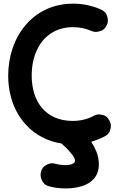

<svg xmlns="http://www.w3.org/2000/svg" viewBox="-20 -743 656 1065"><path d="M572.8 -604.5C576.7 -612.8 578.6 -621.6 578.6 -630.4C578.6 -638.2 576.2 -648.4 571.3 -661.1C566.4 -673.3 555.7 -683.1 539.6 -690.4C490.2 -712.4 437.5 -722.7 385.3 -722.7C162.1 -722.7 25.4 -538.1 25.4 -323.2C25.4 -162.1 104 -28.8 235.4 28.3C262.2 40 290.5 48.3 320.8 52.7C328.1 59.1 335.9 66.4 344.7 74.7C357.9 87.9 370.1 101.1 380.4 114.7C390.6 127.9 396 139.2 396 147.5C396 163.6 376 172.9 343.3 172.9C323.7 172.9 298.8 168.9 287.6 165.5C281.2 163.6 274.9 162.6 268.6 162.6C258.3 162.6 246.6 166.5 233.9 173.8C220.7 181.2 211.9 192.9 207.5 210C206.1 216.3 205.1 222.2 205.1 228C205.1 238.8 208.5 250.5 215.8 263.7C223.1 276.9 234.9 285.6 252 290.5C279.8 298.3 311.5 302.2 347.2 302.2C377.4 302.2 406.2 297.9 434.1 289.6C489.3 272 528.3 234.4 528.3 169.4C528.3 144.5 523.9 120.6 514.6 97.7C506.8 78.6 497.1 60.5 485.8 43.5C511.2 36.1 536.1 26.4 560.1 13.7C576.2 5.4 585.9 -4.9 589.8 -16.6C593.3 -28.3 595.2 -37.6 595.2 -43.9C595.2 -54.2 592.8 -64 587.4 -73.2C579.1 -89.4 569.3 -99.1 557.6 -103C545.4 -106.4 536.1 -108.4 529.8 -108.4C519.5 -108.4 509.8 -106 500.5 -100.6C464.8 -81.5 425.8 -72.3 383.3 -72.3C234.9 -72.3 155.8 -177.2 155.8 -323.2C155.8 -374 164.6 -419.9 182.6 -460.4C218.3 -541.5 287.6 -592.3 385.3 -592.3C421.9 -592.3 455.6 -585.4 486.8 -571.3C495.1 -567.9 503.9 -565.9 512.2 -565.9C520.5 -565.9 530.8 -568.4 543.5 -573.2C555.7 -578.1 565.4 -588.4 572.8 -604.5Z"/></svg>

Font: Mikhak
Style: Bold
Weight: 700
Designer: Amin Abedi
Version: Version 3.2